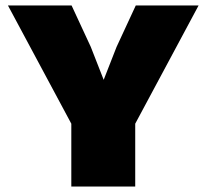

<svg xmlns="http://www.w3.org/2000/svg" viewBox="-20 -680 753 700"><path d="M704 -660 473 -229V0H240V-229L9 -660H241L311 -509L358 -389L405 -509L475 -660Z"/></svg>

Font: Elaine Sans Black
Style: Regular
Weight: 900
Designer: Wei Huang
Foundry: Wei Huang
Version: Version 2.001;December 24, 2019;FontCreator 12.0.0.2547 64-b